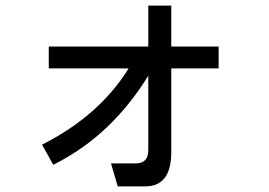

<svg xmlns="http://www.w3.org/2000/svg" viewBox="-20 -605 960 685"><path d="M154 -439H509V-585H591V-439H760V-361H591V-62Q591 60 498 60H400L376 -22H465Q509 -22 509 -70V-335Q446 -232 362.5 -152Q279 -72 170 -17L130 -89Q233 -141 310 -209Q387 -277 439 -361H154Z"/></svg>

Font: BM YEONSUNG
Style: Regular
Weight: 400
Designer: Bongjin Kim; Myungsoo Han; Jaehyun Keum; Jihee Min; Dokyung Lee; Chorong Kim; Jooyeon Kang; Sang-a Kim;
Foundry: Sandoll Communications Inc.
Version: Version 1.000;PS 1;hotconv 16.6.51;makeotf.lib2.5.65220